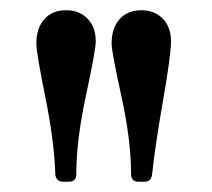

<svg xmlns="http://www.w3.org/2000/svg" viewBox="-20 -860 415 375"><path d="M104 -505Q90 -505 88 -519V-520Q86 -584 68.5 -670.5Q51 -757 51 -775Q51 -805 66.5 -822.5Q82 -840 109 -840Q135 -840 151 -823.5Q167 -807 167 -779Q167 -762 148 -674Q129 -586 129 -520Q129 -505 114 -505ZM251 -505Q236 -505 236 -520Q236 -586 217 -672.5Q198 -759 198 -775Q198 -805 213.5 -822.5Q229 -840 256 -840Q282 -840 298 -823.5Q314 -807 314 -779Q314 -753 298.5 -664Q283 -575 277 -519Q275 -505 262 -505Z"/></svg>

Font: Caslon OS
Style: Regular
Weight: 400
Designer: Alfredo Marco Pradil
Foundry: Hanken Design Co.
Version: Version 1.000;PS 001.000;hotconv 1.0.88;makeotf.lib2.5.64775